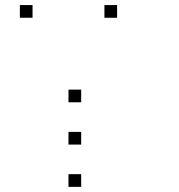

<svg xmlns="http://www.w3.org/2000/svg" viewBox="-20 -795 707 757"><path d="M300 -108.3V-58.3H250V-108.3ZM300 -275V-225H250V-275ZM300 -441.7V-391.7H250V-441.7ZM441.7 -775V-725H391.7V-775ZM108.3 -775V-725H58.3V-775Z"/></svg>

Font: 0xA000-Boxes
Style: Boxes
Weight: 400
Version: Version 0.1